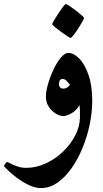

<svg xmlns="http://www.w3.org/2000/svg" viewBox="-70 -624 519 969"><path d="M395.5 -115.2Q395.5 -56.6 382.6 5.1Q369.6 66.9 345.9 124Q322.3 181.2 290 226.6Q257.8 272 219 298.6Q180.2 325.2 137.2 325.2Q106.4 325.2 73.7 309.1Q41 293 12.9 271.5Q-15.1 250 -32.5 232.9Q-49.8 215.8 -49.8 213.9Q-49.8 210.9 -43.2 202.1Q-36.6 193.4 -34.2 193.4Q-31.7 193.4 -18.1 200.7Q-4.4 208 16.8 215.6Q38.1 223.1 62.5 223.1Q112.3 223.1 160.6 200.9Q209 178.7 248 141.4Q287.1 104 310.3 58.3Q333.5 12.7 333.5 -33.7Q333.5 -49.8 333.3 -64.7Q333 -79.6 331.1 -93.8Q315.9 -65.9 290.5 -52Q265.1 -38.1 250 -38.1Q232.9 -38.1 212.2 -50.3Q191.4 -62.5 176.5 -84.7Q161.6 -106.9 161.6 -136.7Q161.6 -162.1 172.1 -199Q182.6 -235.8 199.5 -272Q216.3 -308.1 236.3 -332.5Q256.3 -356.9 275.4 -356.9Q301.8 -356.9 329.6 -328.9Q357.4 -300.8 376.5 -246.8Q395.5 -192.9 395.5 -115.2ZM282.7 -196.8Q276.4 -205.1 266.8 -215.3Q257.3 -225.6 245.6 -225.6Q227.5 -225.6 227.5 -197.3Q227.5 -189.5 233.2 -183.1Q238.8 -176.8 248 -176.8Q260.7 -176.8 270 -182.9Q279.3 -189 282.7 -196.8ZM354 -533.2Q354 -529.8 345.2 -513.9Q336.4 -498 324.2 -479.2Q312 -460.4 300.8 -446.5Q289.6 -432.6 285.2 -432.6Q283.2 -432.6 269 -441.9Q254.9 -451.2 237.5 -463.9Q220.2 -476.6 207 -487.5Q193.8 -498.5 193.8 -502Q193.8 -506.3 203.1 -522.2Q212.4 -538.1 224.9 -556.9Q237.3 -575.7 248 -589.6Q258.8 -603.5 262.2 -603.5Q266.1 -603.5 280.5 -594Q294.9 -584.5 312 -571.5Q329.1 -558.6 341.6 -547.6Q354 -536.6 354 -533.2Z"/></svg>

Font: Scheherazade New
Style: Bold
Weight: 700
Designer: SIL International
Foundry: SIL International
Version: Version 4.000